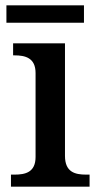

<svg xmlns="http://www.w3.org/2000/svg" viewBox="-20 -698 369 718"><path d="M4 -613H294V-678H4ZM21 0H315V-45H302C261 -45 223 -54 223 -115V-536H29V-491H34C74 -491 113 -482 113 -425V-111C113 -53 74 -45 34 -45H21Z"/></svg>

Font: Noto Serif Yezidi Medium
Style: Regular
Weight: 500
Designer: Dalton Maag Ltd
Foundry: Dalton Maag Ltd
Version: Version 1.001